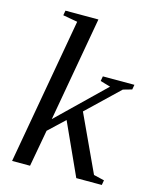

<svg xmlns="http://www.w3.org/2000/svg" viewBox="-107 -766 671 838"><g transform="rotate(15 229.0 -347.0)"><path d="M146 -660.2 80.1 -671.9 84 -693.8H232.9L148.9 -221.2L357.9 -423.8L312 -437L315.9 -459H458.5L454.6 -437L415 -425.8L271.5 -288.6L390.1 -33.2L438 -22L434.1 0H318.8L212.4 -233.9L140.1 -166L109.9 0H28.8Z"/></g></svg>

Font: Liberation Serif
Style: Italic
Weight: 400
Italic angle: -16.333°
Designer: Steve Matteson
Foundry: Ascender Corporation
Version: Version 2.1.5